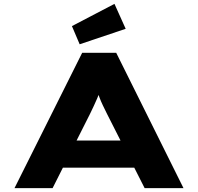

<svg xmlns="http://www.w3.org/2000/svg" viewBox="-20 -973 1024 993"><path d="M55 0 405 -700H581L929 0H728L533 -385Q521 -409 511.5 -429Q502 -449 495 -467.5Q488 -486 481.5 -504Q475 -522 470 -540L511 -541Q505 -522 498 -503Q491 -484 483 -465Q475 -446 465.5 -426Q456 -406 446 -385L252 0ZM220 -106 282 -246H703L729 -106ZM392 -744 352 -838 572 -953 630 -824Z"/></svg>

Font: Lexend Zetta ExtraBold
Style: Regular
Weight: 800
Designer: Bonnie Shaver-Troup, Thomas Jockin
Foundry: Lexend
Version: Version 1.007